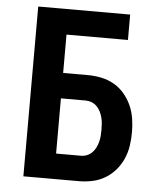

<svg xmlns="http://www.w3.org/2000/svg" viewBox="-53 -781 705 828"><g transform="rotate(5 300.0 -367.5)"><path d="M79 0V-735H477V-625H211V-459H318Q348 -459 377 -453Q406 -447 431.5 -432.5Q457 -418 476.5 -395Q496 -372 508 -345Q520 -318 524.5 -288.5Q529 -259 529 -230Q529 -200 524.5 -170.5Q520 -141 508 -114Q496 -87 476.5 -64.5Q457 -42 431.5 -27Q406 -12 377 -6Q348 0 318 0ZM318 -110Q332 -110 344.5 -115Q357 -120 366.5 -129.5Q376 -139 382 -151Q388 -163 391.5 -176Q395 -189 396 -202.5Q397 -216 397 -230Q397 -243 396 -256.5Q395 -270 391.5 -283Q388 -296 382 -308Q376 -320 366.5 -329.5Q357 -339 344.5 -344Q332 -349 318 -349H211V-110Z"/></g></svg>

Font: Iosevka SS04 XBd Ex
Style: Regular
Weight: 800
Width: 7
Monospace: yes
Designer: Belleve Invis
Foundry: Belleve Invis
Version: Version 19.0.0; ttfautohint (v1.8.4)